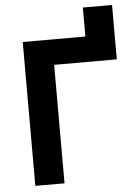

<svg xmlns="http://www.w3.org/2000/svg" viewBox="-56 -860 644 904"><g transform="rotate(-5 265.5 -408.5)"><path d="M212 -560V0H74V-680H370V-817H508V-560Z"/></g></svg>

Font: Titillium Web[RUS by Daymarius]
Style: Bold
Weight: 700
Designer: Cyrillization by Daymarius
Foundry: Cyrillization by Daymarius
Version: Version 1.002 September 11, 2018